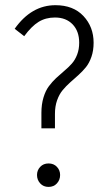

<svg xmlns="http://www.w3.org/2000/svg" viewBox="-20 -716 421 747"><path d="M195.8 -695.8Q265.1 -695.8 304.7 -653.6Q344.2 -611.3 344.2 -549.8Q344.2 -519.5 335.9 -495.4Q327.6 -471.2 314.5 -454.8Q301.3 -438.5 285.2 -424.1Q269 -409.7 252.9 -395.3Q236.8 -380.9 223.6 -365Q210.4 -349.1 202.1 -325.7Q193.8 -302.2 193.8 -272.9V-216.8H141.1V-276.9Q141.1 -310.1 149.2 -336.7Q157.2 -363.3 170.2 -380.6Q183.1 -397.9 198.7 -412.6Q214.4 -427.2 230.2 -440.4Q246.1 -453.6 259 -468Q272 -482.4 280 -503.2Q288.1 -523.9 288.1 -549.8Q288.1 -594.7 262.5 -621.3Q236.8 -647.9 193.8 -647.9Q157.7 -647.9 130.1 -630.9Q102.5 -613.8 74.2 -575.2L37.1 -604Q102.1 -695.8 195.8 -695.8ZM213.9 -35.2Q213.9 -16.1 201.4 -2.4Q189 11.2 168.9 11.2Q148.9 11.2 136.5 -2.4Q124 -16.1 124 -35.2Q124 -53.7 136.5 -66.9Q148.9 -80.1 168.9 -80.1Q189 -80.1 201.4 -66.9Q213.9 -53.7 213.9 -35.2Z"/></svg>

Font: Fira Sans Compressed Light
Style: Regular
Weight: 300
Width: 1
Designer: Carrois Corporate & Edenspiekermann AG
Foundry: Carrois Corporate GbR & Edenspiekermann AG
Version: Version 4.203;PS 004.203;hotconv 1.0.88;makeotf.lib2.5.64775